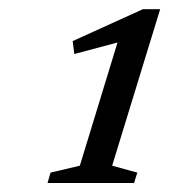

<svg xmlns="http://www.w3.org/2000/svg" viewBox="-20 -704 367 416"><path d="M153 -345 247 -652.5 257.5 -618 141 -587 137.5 -615 289.5 -684H327L223 -345L277.5 -330L270.5 -307.5H83L89.5 -330Z"/></svg>

Font: Newsreader
Style: Italic
Weight: 400
Italic angle: -17°
Designer: Hugues Gentile
Foundry: Production Type
Version: Version 1.003